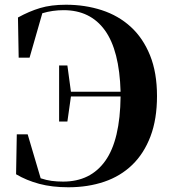

<svg xmlns="http://www.w3.org/2000/svg" viewBox="-20 -780 735 812"><path d="M59 -536 56 -706Q103 -732 149.5 -746Q196 -760 259 -760Q340 -760 410.5 -737Q481 -714 533 -666.5Q585 -619 614.5 -546Q644 -473 644 -374Q644 -276 616.5 -203.5Q589 -131 539.5 -83Q490 -35 421 -11.5Q352 12 269 12Q200 12 146 -2.5Q92 -17 48 -43L51 -212H97L152 -26Q176 -18 198.5 -15Q221 -12 247 -12Q363 -12 425.5 -100Q488 -188 490 -372H280L265 -266H230V-503H265L280 -392H490Q485 -567 423.5 -652Q362 -737 249 -737Q202 -737 159 -724L105 -536Z"/></svg>

Font: XinYuGongZhangJiaSongA
Style: Regular
Weight: 900
Designer: XinYuGong
Foundry: Adobe Systems Incorporated
Version: Version 1.00